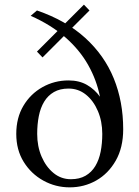

<svg xmlns="http://www.w3.org/2000/svg" viewBox="-20 -796 600 826"><path d="M365 -751 163 -549 139 -574 341 -776ZM139 -751Q264 -708 346.5 -633Q429 -558 469.5 -458.5Q510 -359 510 -240Q510 -161 478 -105Q446 -49 394 -19.5Q342 10 280 10Q219 10 166.5 -19Q114 -48 82 -99.5Q50 -151 50 -220Q50 -289 80.5 -340.5Q111 -392 162.5 -421Q214 -450 275 -450Q321 -450 354.5 -430.5Q388 -411 410 -380Q396 -451 359.5 -516Q323 -581 261.5 -635Q200 -689 112 -728ZM285 -25Q322 -25 348 -40Q374 -55 390 -81.5Q406 -108 413 -143.5Q420 -179 420 -220Q420 -274 401 -318.5Q382 -363 349.5 -389Q317 -415 275 -415Q238 -415 212 -400Q186 -385 170 -358.5Q154 -332 147 -296.5Q140 -261 140 -220Q140 -166 159 -122Q178 -78 210.5 -51.5Q243 -25 285 -25Z"/></svg>

Font: Brygada 1918
Style: Regular
Weight: 400
Designer: Mateusz Machalski | Borys Kosmynka | Przemek Hoffer
Foundry: NIEPODLEGLA 2018
Version: Version 3.006